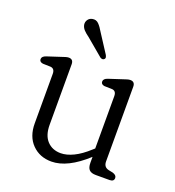

<svg xmlns="http://www.w3.org/2000/svg" viewBox="-123 -751 786 861"><g transform="rotate(20 270.0 -320.5)"><path d="M89 -124V-360.5Q89 -385 69 -387L32 -388Q15 -390.5 15 -404Q15 -417.5 35 -424L96 -444Q108 -448 116.8 -450.8Q125.5 -453.5 132 -453.5Q154 -453.5 154 -429.5V-141Q154 -90.5 178.8 -64.2Q203.5 -38 243.5 -38Q271.5 -38 304.2 -53.8Q337 -69.5 374 -103.5L382.5 -111V-360.5Q382.5 -385 363 -387L325.5 -388Q309 -390.5 309 -404Q309 -417.5 328.5 -424L389.5 -444Q402 -448 410.5 -450.8Q419 -453.5 425.5 -453.5Q448 -453.5 448 -429.5V-73Q448 -46 472.5 -40.5L494 -36Q512 -30 512 -17Q512 0 491 0H425.5Q404 0 394 -10Q384 -20 384 -43.5V-71.5Q293.5 11.5 217 11.5Q161 11.5 125 -25Q89 -61.5 89 -124ZM227 -609 283 -522.5Q286 -517.5 287.2 -512Q288.5 -506.5 284 -502Q276.5 -495 265 -502L183.5 -570.5Q168 -581.5 158.2 -592Q148.5 -602.5 146 -615.5Q144 -628.5 151.2 -639.2Q158.5 -650 172 -652.5Q189.5 -656 201.8 -643.8Q214 -631.5 227 -609Z"/></g></svg>

Font: Fraunces 72pt SuperSoft Light
Style: Regular
Weight: 300
Version: Version 1.000;[0bf87f6ff]